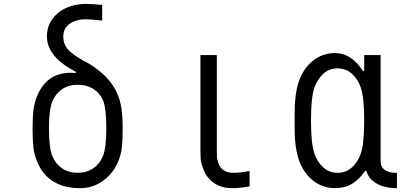

<svg xmlns="http://www.w3.org/2000/svg" viewBox="-20 -947 2040 977"><path d="M375 -515.6Q327.5 -515.6 294.6 -492.2Q261.7 -468.8 246.1 -430.3Q229.2 -388.7 229.2 -291.7Q229.2 -195.3 246.1 -153Q262.4 -113.3 295.9 -90.5Q329.4 -67.7 375 -67.7Q420.6 -67.7 454.1 -90.5Q487.6 -113.3 503.9 -153Q520.8 -195.3 520.8 -291.7Q520.8 -393.2 506.5 -430.3Q491.5 -470.1 457.4 -492.8Q423.2 -515.6 375 -515.6ZM365.2 -582Q218.8 -657.6 218.8 -761.7Q218.8 -813.2 247.7 -851.6Q276.7 -890 321 -908.5Q365.2 -927.1 416.7 -927.1Q450.5 -927.1 500 -921.9V-842.4Q441.4 -849 416.7 -849Q368.5 -849 335.3 -826.5Q302.1 -804 302.1 -761.7Q302.1 -738.3 310.5 -719.1Q319 -699.9 336.3 -684.9Q353.5 -669.9 368.8 -659.8Q384.1 -649.7 409.2 -636.1Q434.2 -622.4 446 -614.6Q538.4 -554 572.9 -479.2Q592.4 -437.5 598.3 -393.9Q604.2 -350.3 604.2 -291.7Q604.2 -235 600.3 -198.6Q596.4 -162.1 582 -127Q558.6 -67.7 506.2 -28.6Q453.8 10.4 388 10.4Q223.3 10.4 168 -127Q153.6 -162.1 149.7 -198.6Q145.8 -235 145.8 -291.7Q145.8 -350.3 150.1 -386.7Q154.3 -423.2 168.6 -457.7Q217.4 -576.8 341.1 -576.8Q348.3 -576.8 365.2 -575.5Z M1250 1.3Q1200.5 10.4 1160.2 10.4Q1090.5 10.4 1047.5 -33.9Q1025.4 -56.6 1014.3 -86.9Q1003.3 -117.2 1001.6 -135.1Q1000 -153 1000 -181.6V-666.7H1083.3V-181.6Q1083.3 -161.5 1084 -150.4Q1084.6 -139.3 1088.9 -123.7Q1093.1 -108.1 1101.6 -96.4Q1123 -67.7 1166.7 -67.7Q1205.7 -67.7 1250 -77.5Z M1837.9 -76.8Q1804.7 -30.6 1768.9 -10.1Q1733.1 10.4 1684.9 10.4Q1620.4 10.4 1570.3 -30.3Q1520.2 -71 1497.4 -143.9Q1488.9 -171.2 1484.7 -205.1Q1480.5 -238.9 1479.8 -262.7Q1479.2 -286.5 1479.2 -333.3Q1479.2 -380.2 1479.8 -404Q1480.5 -427.7 1484.7 -461.6Q1488.9 -495.4 1497.4 -522.8Q1520.2 -595.7 1570.3 -636.4Q1620.4 -677.1 1684.9 -677.1Q1768.2 -677.1 1826.8 -585.3H1833.3V-666.7H1916.7V-135.4Q1916.7 -123 1917.3 -116.9Q1918 -110.7 1922.2 -101.2Q1926.4 -91.8 1934.9 -84.6Q1957 -67.1 2000 -67.1V10.4Q1923.8 10.4 1880.9 -23.4Q1852.9 -44.9 1844.4 -76.8ZM1579.4 -500Q1562.5 -448.6 1562.5 -333.3Q1562.5 -218.1 1579.4 -166.7Q1593.8 -124.3 1624 -96Q1654.3 -67.7 1697.9 -67.7Q1741.5 -67.7 1771.8 -96Q1802.1 -124.3 1816.4 -166.7Q1833.3 -218.1 1833.3 -333.3Q1833.3 -448.6 1816.4 -500Q1802.1 -542.3 1771.8 -570.6Q1741.5 -599 1697.9 -599Q1654.3 -599 1624 -570.6Q1593.8 -542.3 1579.4 -500Z"/></svg>

Font: Monoid
Style: Regular
Weight: 400
Width: 4
Monospace: yes
Designer: Andreas Larsen (@larsenwork)
Version: Version 0.61